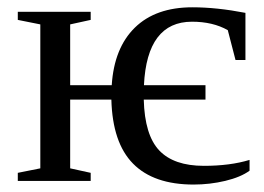

<svg xmlns="http://www.w3.org/2000/svg" viewBox="-20 -491 717 521"><path d="M89.4 -424.8 28.3 -437V-459H226.1V-437L170.4 -424.8V-259.8H283.2Q289.6 -360.8 345.9 -416Q402.3 -471.2 502 -471.2Q567.9 -471.2 646 -456.1V-328.1H619.1L598.1 -409.2Q557.6 -432.1 501 -432.1Q378.9 -432.1 370.6 -259.8H537.6V-220.7H370.1Q372.6 -124.5 412.1 -82.8Q451.7 -41 533.2 -41Q604.5 -41 657.2 -57.1V-27.8Q633.3 -10.3 591.3 -0.2Q549.3 9.8 505.4 9.8Q397 9.8 341.1 -46.9Q285.2 -103.5 282.2 -220.7H170.4V-34.2L226.1 -22V0H28.3V-22L89.4 -34.2Z"/></svg>

Font: Times New Roman
Style: Regular
Weight: 400
Designer: Steve Matteson
Foundry: Ascender Corporation
Version: Version 2.00.3